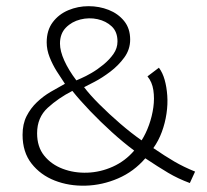

<svg xmlns="http://www.w3.org/2000/svg" viewBox="-20 -591 670 621"><path d="M594 1Q556 -13 524 -32Q492 -51 450 -79Q413 -36 362 -14Q311 8 257 9.5Q203 11 157 -7Q111 -25 82 -62Q53 -99 53 -155Q53 -190 66 -215.5Q79 -241 99.5 -260.5Q120 -280 144 -294Q168 -308 190 -320Q177 -339 163.5 -360.5Q150 -382 140.5 -406Q131 -430 131 -454Q131 -493 150.5 -519Q170 -545 201 -558Q232 -571 266.5 -571Q301 -571 331.5 -559Q362 -547 381.5 -523Q401 -499 401 -463Q401 -431 382 -405Q363 -379 336.5 -359Q310 -339 286 -326.5Q262 -314 252 -309Q270 -285 301.5 -253.5Q333 -222 369 -191Q405 -160 438 -137Q452 -159 462 -187Q472 -215 476 -244Q480 -273 476 -299.5Q472 -326 457 -344L494 -372Q506 -356 512.5 -333Q519 -310 521 -282Q523 -254 518.5 -223.5Q514 -193 503.5 -164.5Q493 -136 476 -112Q514 -86 544 -68.5Q574 -51 611 -36ZM414 -104Q379 -130 342 -163.5Q305 -197 271.5 -232Q238 -267 214 -297Q169 -274 134.5 -242.5Q100 -211 100 -160Q100 -116 123 -87.5Q146 -59 183 -45Q220 -31 262.5 -32.5Q305 -34 345 -52Q385 -70 414 -104ZM227 -331Q229 -332 243 -338Q257 -344 276 -355Q295 -366 314.5 -382Q334 -398 347 -416.5Q360 -435 360 -457Q360 -488 341.5 -505.5Q323 -523 295.5 -529Q268 -535 240 -528Q212 -521 193 -501.5Q174 -482 174 -450Q174 -426 188 -395Q202 -364 227 -331Z"/></svg>

Font: Darker Grotesque Light
Style: Regular
Weight: 400
Version: Version 1.000;gftools[0.9.28]